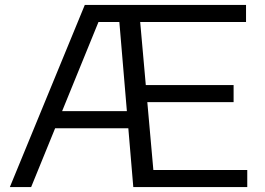

<svg xmlns="http://www.w3.org/2000/svg" viewBox="-20 -760 1076 780"><path d="M20 0 324.5 -740H496.5L495 -670.5H380L106.5 0ZM187.5 -239 209 -308.5H530V-239ZM521.5 0 459 -740H979.5V-670.5H549.5L603 -69.5H984.5V0ZM533.5 -345V-414.5H929V-345Z"/></svg>

Font: Encode Sans SC Expanded
Style: Regular
Weight: 400
Width: 7
Designer: Multiple Designers
Foundry: Impallari Type
Version: Version 3.002